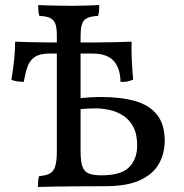

<svg xmlns="http://www.w3.org/2000/svg" viewBox="-20 -737 727 760"><path d="M130 3Q130 -11 131 -21.5Q132 -32 135 -40Q162 -42 177 -50Q192 -58 198.5 -78.5Q205 -99 205 -138V-597Q205 -627 199 -643Q193 -659 178 -666Q163 -673 136 -674Q133 -682 132 -693Q131 -704 131 -717Q144 -716 167 -715.5Q190 -715 216.5 -714.5Q243 -714 265 -714Q297 -714 325.5 -715Q354 -716 373 -717Q373 -704 372 -693Q371 -682 368 -674Q331 -673 315 -658.5Q299 -644 299 -597V-138Q299 -99 306 -78.5Q313 -58 331 -50.5Q349 -43 381 -43Q460 -43 491.5 -75.5Q523 -108 523 -161Q523 -207 507 -236Q491 -265 466 -280.5Q441 -296 412.5 -302Q384 -308 358 -308Q342 -308 323.5 -307Q305 -306 287 -304V-347Q310 -350 333 -351.5Q356 -353 382 -353Q459 -353 515 -337Q571 -321 601.5 -283Q632 -245 632 -180Q632 -131 610 -90.5Q588 -50 538 -25.5Q488 -1 404 0Q347 0 293.5 0.5Q240 1 197.5 1.5Q155 2 130 3ZM74 -413Q62 -413 47.5 -415Q33 -417 25 -422Q32 -461 36 -500.5Q40 -540 40 -572Q66 -571 101.5 -570Q137 -569 179.5 -569Q222 -569 267 -569Q313 -569 355.5 -569Q398 -569 435 -570Q472 -571 501 -572Q500 -538 501.5 -502.5Q503 -467 507 -422Q497 -417 484.5 -414.5Q472 -412 457 -413Q456 -467 430 -496Q404 -525 346 -525H177Q137 -525 117 -511Q97 -497 88.5 -472Q80 -447 74 -413Z"/></svg>

Font: Vollkorn
Style: Regular
Weight: 400
Designer: Friedrich Althausen
Foundry: Friedrich Althausen
Version: Version 5.001